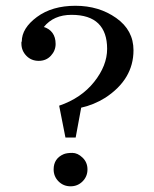

<svg xmlns="http://www.w3.org/2000/svg" viewBox="-20 -651 544 678"><path d="M188.9 -277.8Q266.7 -304.2 312.5 -361.8Q358.3 -419.4 358.3 -478.5Q358.3 -537.5 327.1 -568.1Q295.8 -598.6 232.6 -598.6Q169.4 -598.6 134.7 -555.6Q154.2 -550 165.3 -534.7Q176.4 -519.4 176.4 -495.8Q176.4 -472.2 159.7 -454.2Q143.1 -436.1 116.7 -436.1Q90.3 -436.1 72.9 -454.2Q55.6 -472.2 55.6 -497.2V-501.4Q55.6 -504.2 56.9 -504.2Q56.9 -551.4 110.4 -591Q163.9 -630.6 246.5 -630.6Q329.2 -630.6 390.3 -587.5Q451.4 -544.4 451.4 -473.6Q451.4 -370.8 351.4 -305.6Q311.1 -280.6 266.7 -270.8L247.2 -165.3H211.1ZM169.4 -52.8Q169.4 -91.7 205.6 -106.9Q216.7 -111.1 235.4 -111.1Q254.2 -111.1 271.5 -94.4Q288.9 -77.8 288.9 -52.8Q288.9 -27.8 271.5 -10.4Q254.2 6.9 229.2 6.9Q204.2 6.9 186.8 -10.4Q169.4 -27.8 169.4 -52.8Z"/></svg>

Font: Sree Krushnadevaraya
Style: Regular
Weight: 400
Designer: Purushoth Kumar Guthula
Foundry: Andhrapradesh Society for Knowledge Networks
Version: Version 1.0.5; ttfautohint (v1.2.42-39fb)